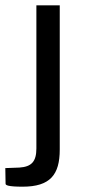

<svg xmlns="http://www.w3.org/2000/svg" viewBox="-56 -537 328 723"><path d="M169 26V-517H81V22C81 71 63 91 17 94L-36 96L-35 155C-35 160 -27 166 29 166C133 166 169 121 169 26Z"/></svg>

Font: United Sans
Style: Regular
Weight: 400
Designer: Pablo Impallari, Rodrigo Fuenzalida (Modified by Dan O. Williams)
Version: Version 1.000;PS 001.000;hotconv 1.0.88;makeotf.lib2.5.64775